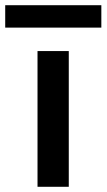

<svg xmlns="http://www.w3.org/2000/svg" viewBox="-75 -717 409 737"><path d="M69 0V-521H189V0ZM-55 -611V-697H314V-611Z"/></svg>

Font: DM Sans 10pt SemiBold
Style: Regular
Weight: 600
Version: Version 4.004;gftools[0.9.30]